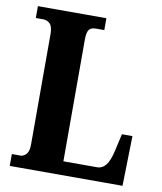

<svg xmlns="http://www.w3.org/2000/svg" viewBox="-81 -780 713 845"><g transform="rotate(10 275.5 -357.0)"><path d="M20 0V-53H59Q72 -53 84 -65.5Q96 -78 96 -109V-602Q96 -636 83.5 -648.5Q71 -661 53 -661H20V-714H326V-661H289Q266 -661 257.5 -648.5Q249 -636 249 -605V-61H399Q423 -61 439 -81.5Q455 -102 465 -148L482 -223H529L524 0Z"/></g></svg>

Font: Noto Serif Khmer ExtraCondensed ExtraBold
Style: Regular
Weight: 800
Width: 2
Designer: Danh Hong and the Monotype Design Team
Foundry: Monotype Imaging Inc.
Version: Version 2.004; ttfautohint (v1.8.4.7-5d5b)